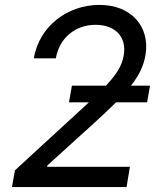

<svg xmlns="http://www.w3.org/2000/svg" viewBox="-20 -757 647 777"><path d="M28.4 0H492.2L505.7 -82H170.5L171.9 -87.7L358 -256.4C394.2 -289.1 424.4 -317.5 449.6 -343H575.3L587 -410.2H509.9C545.1 -454.9 561.4 -492.2 568.9 -534.4C587.7 -647.7 512.8 -737.2 382.5 -737.2C252.5 -737.2 138.5 -650.2 116.8 -521H206C219.8 -602.3 284.1 -656.6 366.5 -656.6C444.6 -656.6 493.6 -609.4 480.8 -533.4C473.7 -490.4 450.6 -454.9 408.7 -410.2H271L259.2 -343H339.8L324.6 -328.8L40.5 -67.8Z"/></svg>

Font: Margiela Sans Text
Style: Italic
Weight: 400
Italic angle: -9.39999°
Designer: Stefan Endress, Andreas Faust
Version: Version 1.100;FEAKit 1.0